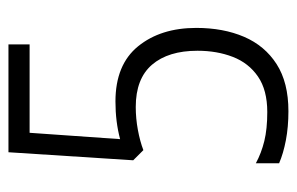

<svg xmlns="http://www.w3.org/2000/svg" viewBox="-144 -546 702 454"><g transform="rotate(-90 207.0 -319.0)"><path d="M194 -397Q281 -397 324.5 -343.5Q368 -290 368 -206Q368 -142 347 -93Q326 -44 282.5 -16Q239 12 171 12Q134 12 102.5 6Q71 0 48 -10V-65Q72 -52 100.5 -45Q129 -38 169 -38Q221 -38 253 -60Q285 -82 299.5 -119.5Q314 -157 314 -203Q314 -272 281 -310.5Q248 -349 181 -349Q154 -349 127 -344Q100 -339 79 -331L55 -355L74 -650H329V-600H120L105 -386Q146 -397 194 -397Z"/></g></svg>

Font: Noto Sans Telugu ExtraCondensed Light
Style: Regular
Weight: 300
Width: 2
Designer: Jelle Bosma - Monotype Design Team
Foundry: Monotype Imaging Inc.
Version: Version 2.005; ttfautohint (v1.8.4.7-5d5b)